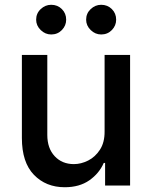

<svg xmlns="http://www.w3.org/2000/svg" viewBox="-20 -775 634 802"><path d="M416.9 -226.2V-545.5H523.4V0H419V-94.5H413.4Q394.5 -50.8 353.2 -21.8Q311.8 7.1 250.4 7.1Q171.9 7.1 121.6 -44.9Q71.4 -96.9 71.4 -198.5V-545.5H177.6V-211.3Q177.6 -155.5 208.5 -122.5Q239.3 -89.5 288.7 -89.5Q318.5 -89.5 348.2 -104.4Q377.8 -119.3 397.5 -149.7Q417.3 -180 416.9 -226.2ZM193.9 -631Q169 -631 150 -649.5Q131 -668 131 -692.8Q131 -719.1 150 -737Q169 -755 193.9 -755Q220.5 -755 238.5 -737Q256.4 -719.1 256.4 -692.8Q256.4 -668 238.5 -649.5Q220.5 -631 193.9 -631ZM402.7 -631Q377.8 -631 358.8 -649.5Q339.8 -668 339.8 -692.8Q339.8 -719.1 358.8 -737Q377.8 -755 402.7 -755Q429.3 -755 447.3 -737Q465.2 -719.1 465.2 -692.8Q465.2 -668 447.3 -649.5Q429.3 -631 402.7 -631Z"/></svg>

Font: Inter Zeller Medium
Style: Regular
Weight: 500
Designer: Rasmus Andersson; Joe Bland
Foundry: zeller
Version: Version 3.015;git-dec3a8cb1